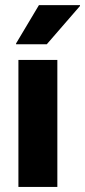

<svg xmlns="http://www.w3.org/2000/svg" viewBox="-20 -736 335 756"><path d="M52.5 0V-500H205.8V0ZM43.3 -561.7V-565L133.3 -715.8H295V-712.5L164.2 -561.7Z"/></svg>

Font: Funnel Display ExtraBold
Style: Regular
Weight: 800
Designer: NORD ID, Kristian Moeller
Foundry: Dicotype
Version: Version 1.000